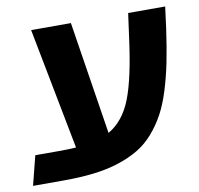

<svg xmlns="http://www.w3.org/2000/svg" viewBox="-93 -638 732 708"><g transform="rotate(-10 273.0 -283.5)"><path d="M431.2 -566.9H569.8L559.1 -484.9Q549.3 -415.5 538.6 -362.3Q527.8 -309.1 512.5 -260Q497.1 -210.9 477.8 -175.5Q458.5 -140.1 432.1 -109.9Q405.8 -79.6 372.8 -59.8Q339.8 -40 297.1 -26.1Q254.4 -12.2 202.9 -6.1Q151.4 0 86.9 0H-24.9L2.9 -109.9H102.1Q121.6 -109.9 155.8 -111.8L67.9 -566.9H216.8L283.2 -144Q340.8 -177.2 370.1 -252.7Q399.4 -328.1 418.9 -477.1Z"/></g></svg>

Font: FiraGO SemiBold
Style: Italic
Weight: 600
Italic angle: -8°
Designer: bBox Type GmbH
Foundry: bBox Type GmbH
Version: Version 1.001;PS 001.001;hotconv 1.0.88;makeotf.lib2.5.64775